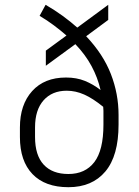

<svg xmlns="http://www.w3.org/2000/svg" viewBox="-20 -770 580 800"><path d="M474 -251Q474 -121 419 -55.5Q364 10 265 10Q168 10 115.5 -44.5Q63 -99 63 -199V-239Q63 -334 114 -390.5Q165 -447 255 -447Q299 -447 333.5 -433Q368 -419 399 -395Q387 -447 361.5 -494.5Q336 -542 294 -586L171 -496V-559L257 -622Q233 -643 205 -664Q177 -685 145 -704L170 -750Q208 -728 241 -704Q274 -680 302 -655L431 -750V-687L339 -619Q410 -544 442 -461.5Q474 -379 474 -291ZM126 -199Q126 -123 162 -84Q198 -45 265 -45Q335 -45 373 -94.5Q411 -144 411 -251V-291Q411 -300 411 -308.5Q411 -317 410 -325Q367 -360 331 -376Q295 -392 258 -392Q197 -392 161.5 -352Q126 -312 126 -239Z"/></svg>

Font: Inria Sans Light
Style: Regular
Weight: 300
Designer: Black Foundry Team
Foundry: Black Foundry
Version: Version 1.2; ttfautohint (v1.8.3)